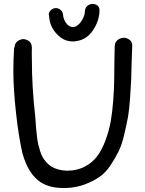

<svg xmlns="http://www.w3.org/2000/svg" viewBox="-20 -942 729 962"><path d="M225.6 -868.2H223.6Q224.6 -881.8 235.4 -891.6Q246.1 -901.4 259.8 -901.4Q273.4 -901.4 284.2 -891.6Q294.9 -881.8 295.9 -868.2Q297.9 -840.8 316.4 -820.3Q329.1 -806.6 344.7 -806.6Q352.5 -806.6 360.4 -809.6Q378.9 -820.3 392.1 -842.8Q405.3 -865.2 405.3 -886.7Q407.2 -908.2 425.8 -918Q435.5 -922.9 444.8 -922.4Q454.1 -921.9 462.9 -918Q478.5 -910.2 478.5 -890.6Q478.5 -837.9 444.3 -788.1Q414.1 -744.1 364.3 -736.3Q354.5 -734.4 344.7 -734.4Q299.8 -734.4 266.6 -769.5Q226.6 -809.6 225.6 -868.2ZM50.8 -703.1H52.7Q53.7 -729.5 75.2 -740.2Q85.9 -746.1 96.7 -746.1Q107.4 -746.1 118.2 -740.2Q139.6 -729.5 139.6 -703.1Q139.6 -689.5 139.2 -675.8Q138.7 -662.1 139.6 -648.4Q139.6 -504.9 156.2 -362.3Q157.2 -350.6 158.7 -328.6Q160.2 -306.6 161.6 -292.5Q163.1 -278.3 165.5 -256.3Q168 -234.4 171.4 -219.7Q174.8 -205.1 180.7 -186Q186.5 -167 193.8 -154.3Q201.2 -141.6 212.9 -128.4Q224.6 -115.2 238.3 -106.9Q252 -98.6 271 -93.3Q290 -87.9 311.5 -86.9Q314.5 -86.9 318.4 -86.9Q364.3 -86.9 401.4 -105.5Q440.4 -125 465.3 -157.2Q490.2 -189.5 508.3 -238.3Q526.4 -287.1 534.7 -333.5Q543 -379.9 547.4 -439.5Q551.8 -499 552.2 -542Q552.7 -585 553.2 -636.7Q553.7 -688.5 554.7 -710Q555.7 -736.3 578.1 -747.1Q588.9 -752.9 600.1 -752.9Q611.3 -752.9 622.1 -747.1Q642.6 -736.3 642.6 -712.9L639.6 -629.9Q638.7 -573.2 637.2 -542.5Q635.7 -511.7 631.8 -452.6Q627.9 -393.6 621.6 -357.9Q615.2 -322.3 603 -270Q590.8 -217.8 575.2 -185.5Q559.6 -153.3 534.7 -115.2Q509.8 -77.1 478.5 -55.7Q447.3 -34.2 404.8 -18.1Q362.3 -2 311.5 0Q303.7 0 296.9 0Q216.8 0 169.9 -39.1Q118.2 -82 92.8 -172.9Q73.2 -256.8 60.1 -377.4Q46.9 -498 46.9 -585Q46.9 -643.6 50.8 -703.1Z"/></svg>

Font: sage sans
Style: Regular
Weight: 400
Version: Version 001.032